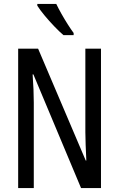

<svg xmlns="http://www.w3.org/2000/svg" viewBox="-20 -963 609 983"><path d="M497 0H395L151 -582H147Q153 -500 153 -438V0H73V-714H175L419 -141H422Q420 -185 418.5 -221.5Q417 -258 417 -286V-714H497ZM268 -943Q279 -920 294.5 -892.5Q310 -865 326.5 -839Q343 -813 357 -794V-783H305Q285 -800 258.5 -827.5Q232 -855 208 -884Q184 -913 171 -934V-943Z"/></svg>

Font: Noto Sans ExtraCondensed
Style: Regular
Weight: 400
Width: 2
Designer: Monotype Design Team
Foundry: Monotype Imaging Inc.
Version: Version 2.013; ttfautohint (v1.8.4.7-5d5b)